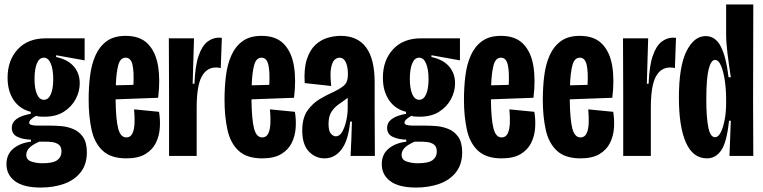

<svg xmlns="http://www.w3.org/2000/svg" viewBox="-20 -700 3426 862"><path d="M163 142Q86 142 47.5 113.5Q9 85 9 37Q9 -7 39.5 -32.5Q70 -58 119 -64V-73Q82 -74 57.5 -86Q33 -98 33 -126Q33 -174 118 -189V-198Q69 -210 41.5 -250.5Q14 -291 14 -351Q14 -429 59.5 -478.5Q105 -528 186 -528H360V-429L232 -452V-444Q284 -433 311 -402Q338 -371 338 -326Q338 -289 319.5 -254.5Q301 -220 266 -198Q231 -176 179 -176Q172 -176 161 -176.5Q150 -177 142 -180Q111 -163 111 -149Q111 -142 121.5 -139Q132 -136 150 -136H207Q226 -136 253 -134Q280 -132 307 -121.5Q334 -111 352 -86Q370 -61 370 -16Q370 38 342 73.5Q314 109 267 125.5Q220 142 163 142ZM177 -252Q197 -252 208 -276.5Q219 -301 219 -345Q219 -388 208 -414.5Q197 -441 177 -441Q156 -441 145.5 -415Q135 -389 135 -346Q135 -302 146 -277Q157 -252 177 -252ZM170 33Q218 33 237 19Q256 5 256 -19Q256 -42 243.5 -51Q231 -60 214.5 -62Q198 -64 185 -64H156Q123 -49 110.5 -35Q98 -21 98 -5Q98 18 121.5 25.5Q145 33 170 33Z M547 11Q478 11 441 -23.5Q404 -58 391 -118Q378 -178 378 -252Q378 -309 384.5 -360.5Q391 -412 409 -452Q427 -492 459.5 -515.5Q492 -539 544 -539Q609 -539 644 -503Q679 -467 689.5 -404.5Q700 -342 690 -261L499 -254Q500 -164 510.5 -123.5Q521 -83 547 -83Q566 -83 574.5 -101Q583 -119 584 -147.5Q585 -176 582 -209L694 -198Q700 -163 697.5 -126Q695 -89 679.5 -58Q664 -27 632 -8Q600 11 547 11ZM544 -441Q520 -441 511 -407.5Q502 -374 500 -317L579 -319Q582 -380 574.5 -410.5Q567 -441 544 -441Z M739 0V-278L738 -528H851L845 -324H853Q856 -404 871.5 -449Q887 -494 911 -512.5Q935 -531 963 -531Q971 -531 976 -530L971 -394Q963 -397 950 -397Q907 -397 885 -355Q863 -313 863 -217V0Z M1157 11Q1088 11 1051 -23.5Q1014 -58 1001 -118Q988 -178 988 -252Q988 -309 994.5 -360.5Q1001 -412 1019 -452Q1037 -492 1069.5 -515.5Q1102 -539 1154 -539Q1219 -539 1254 -503Q1289 -467 1299.5 -404.5Q1310 -342 1300 -261L1109 -254Q1110 -164 1120.5 -123.5Q1131 -83 1157 -83Q1176 -83 1184.5 -101Q1193 -119 1194 -147.5Q1195 -176 1192 -209L1304 -198Q1310 -163 1307.5 -126Q1305 -89 1289.5 -58Q1274 -27 1242 -8Q1210 11 1157 11ZM1154 -441Q1130 -441 1121 -407.5Q1112 -374 1110 -317L1189 -319Q1192 -380 1184.5 -410.5Q1177 -441 1154 -441Z M1437 11Q1396 11 1366.5 -20Q1337 -51 1337 -114Q1337 -170 1360 -203Q1383 -236 1416 -255.5Q1449 -275 1479 -288Q1519 -308 1530.5 -322.5Q1542 -337 1542 -367Q1542 -400 1532.5 -420.5Q1523 -441 1504 -441Q1493 -441 1482.5 -432Q1472 -423 1466.5 -396Q1461 -369 1467 -314L1348 -327Q1344 -392 1357.5 -433.5Q1371 -475 1395.5 -498Q1420 -521 1450 -530Q1480 -539 1509 -539Q1662 -539 1662 -331V-212Q1662 -159 1662.5 -106Q1663 -53 1663 0H1554Q1556 -39 1557.5 -77.5Q1559 -116 1560 -154H1552Q1544 -70 1513.5 -29.5Q1483 11 1437 11ZM1488 -88Q1505 -88 1516.5 -108.5Q1528 -129 1534.5 -158Q1541 -187 1541 -214V-261Q1522 -246 1502.5 -233Q1483 -220 1469 -199.5Q1455 -179 1455 -144Q1455 -112 1465.5 -100Q1476 -88 1488 -88Z M1848 142Q1771 142 1732.5 113.5Q1694 85 1694 37Q1694 -7 1724.5 -32.5Q1755 -58 1804 -64V-73Q1767 -74 1742.5 -86Q1718 -98 1718 -126Q1718 -174 1803 -189V-198Q1754 -210 1726.5 -250.5Q1699 -291 1699 -351Q1699 -429 1744.5 -478.5Q1790 -528 1871 -528H2045V-429L1917 -452V-444Q1969 -433 1996 -402Q2023 -371 2023 -326Q2023 -289 2004.5 -254.5Q1986 -220 1951 -198Q1916 -176 1864 -176Q1857 -176 1846 -176.5Q1835 -177 1827 -180Q1796 -163 1796 -149Q1796 -142 1806.5 -139Q1817 -136 1835 -136H1892Q1911 -136 1938 -134Q1965 -132 1992 -121.5Q2019 -111 2037 -86Q2055 -61 2055 -16Q2055 38 2027 73.5Q1999 109 1952 125.5Q1905 142 1848 142ZM1862 -252Q1882 -252 1893 -276.5Q1904 -301 1904 -345Q1904 -388 1893 -414.5Q1882 -441 1862 -441Q1841 -441 1830.5 -415Q1820 -389 1820 -346Q1820 -302 1831 -277Q1842 -252 1862 -252ZM1855 33Q1903 33 1922 19Q1941 5 1941 -19Q1941 -42 1928.5 -51Q1916 -60 1899.5 -62Q1883 -64 1870 -64H1841Q1808 -49 1795.5 -35Q1783 -21 1783 -5Q1783 18 1806.5 25.5Q1830 33 1855 33Z M2232 11Q2163 11 2126 -23.5Q2089 -58 2076 -118Q2063 -178 2063 -252Q2063 -309 2069.5 -360.5Q2076 -412 2094 -452Q2112 -492 2144.5 -515.5Q2177 -539 2229 -539Q2294 -539 2329 -503Q2364 -467 2374.5 -404.5Q2385 -342 2375 -261L2184 -254Q2185 -164 2195.5 -123.5Q2206 -83 2232 -83Q2251 -83 2259.5 -101Q2268 -119 2269 -147.5Q2270 -176 2267 -209L2379 -198Q2385 -163 2382.5 -126Q2380 -89 2364.5 -58Q2349 -27 2317 -8Q2285 11 2232 11ZM2229 -441Q2205 -441 2196 -407.5Q2187 -374 2185 -317L2264 -319Q2267 -380 2259.5 -410.5Q2252 -441 2229 -441Z M2586 11Q2517 11 2480 -23.5Q2443 -58 2430 -118Q2417 -178 2417 -252Q2417 -309 2423.5 -360.5Q2430 -412 2448 -452Q2466 -492 2498.5 -515.5Q2531 -539 2583 -539Q2648 -539 2683 -503Q2718 -467 2728.5 -404.5Q2739 -342 2729 -261L2538 -254Q2539 -164 2549.5 -123.5Q2560 -83 2586 -83Q2605 -83 2613.5 -101Q2622 -119 2623 -147.5Q2624 -176 2621 -209L2733 -198Q2739 -163 2736.5 -126Q2734 -89 2718.5 -58Q2703 -27 2671 -8Q2639 11 2586 11ZM2583 -441Q2559 -441 2550 -407.5Q2541 -374 2539 -317L2618 -319Q2621 -380 2613.5 -410.5Q2606 -441 2583 -441Z M2778 0V-278L2777 -528H2890L2884 -324H2892Q2895 -404 2910.5 -449Q2926 -494 2950 -512.5Q2974 -531 3002 -531Q3010 -531 3015 -530L3010 -394Q3002 -397 2989 -397Q2946 -397 2924 -355Q2902 -313 2902 -217V0Z M3154 11Q3091 11 3059.5 -60Q3028 -131 3028 -261Q3028 -402 3062 -470Q3096 -538 3148 -538Q3192 -538 3216 -491.5Q3240 -445 3251 -353H3261Q3252 -412 3246 -461Q3240 -510 3240 -546V-680H3362L3361 -250L3362 0H3255L3261 -158H3253Q3243 -61 3218 -25Q3193 11 3154 11ZM3190 -84Q3205 -84 3216 -106Q3227 -128 3233.5 -162.5Q3240 -197 3240 -236V-257Q3240 -299 3234 -339Q3228 -379 3217 -405Q3206 -431 3190 -431Q3172 -431 3161.5 -389Q3151 -347 3151 -254Q3151 -173 3160 -128.5Q3169 -84 3190 -84Z"/></svg>

Font: Bricolage Grotesque 48pt Condensed SemiBold
Style: Regular
Weight: 600
Width: 3
Designer: Mathieu Triay
Foundry: Atelier Triay
Version: Version 1.000; ttfautohint (v1.8.4.7-5d5b);gftools[0.9.32]